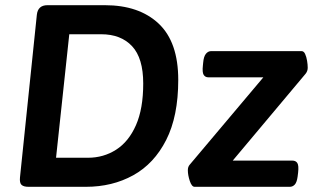

<svg xmlns="http://www.w3.org/2000/svg" viewBox="-20 -720 1224 740"><path d="M90 0Q71 0 63 -7.5Q55 -15 57 -36L122 -663Q126 -700 163 -700H384Q516 -700 591.5 -629Q667 -558 667 -412Q667 -272 620.5 -180.5Q574 -89 493.5 -44.5Q413 0 311 0ZM196 -112H319Q379 -112 427.5 -143Q476 -174 504 -237.5Q532 -301 532 -398Q532 -496 489 -542Q446 -588 370 -588H247ZM730 0Q719 0 711.5 -22.5Q704 -45 704 -64Q704 -77 711 -85L995 -422H783Q771 -422 765 -431.5Q759 -441 762 -468L763 -478Q765 -502 773.5 -512.5Q782 -523 794 -523H1142Q1151 -523 1156 -512Q1161 -501 1163.5 -486Q1166 -471 1166 -459Q1166 -446 1158 -436L877 -101H1107Q1120 -101 1126 -91.5Q1132 -82 1129 -55L1127 -39Q1124 -17 1116 -8.5Q1108 0 1097 0Z"/></svg>

Font: Asap SemiBold
Style: Italic
Weight: 600
Italic angle: -6°
Designer: Pablo Cosgaya
Foundry: Omnibus-Type
Version: Version 3.001; ttfautohint (v1.8.3)